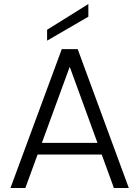

<svg xmlns="http://www.w3.org/2000/svg" viewBox="-20 -934 692 954"><path d="M366 -690 620 0H546L309 -650H344L106 0H32L287 -690ZM146 -224H502L521 -166H128ZM419 -914V-851L214 -732V-786Z"/></svg>

Font: Parkinsans Light Light
Style: Regular
Weight: 300
Version: Version 1.000